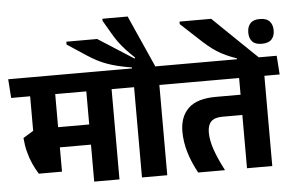

<svg xmlns="http://www.w3.org/2000/svg" viewBox="-83 -1035 1706 1124"><g transform="rotate(-5 770.0 -473.0)"><path d="M574.5 -568H426V0H574.5ZM395.1 -530.3H664.2L656.5 -640.8H387.4ZM599.4 -530.3 591.3 -640.8H-23.4L-15.7 -530.3ZM484.4 -335.8H141.4V-217.3H484.4ZM243.2 -570.2H95.9V-267.2H243.2ZM107 -74.5H243.2V-327.5H96.4L35.7 -290.4Q39 -247.9 48.6 -209.9Q58.2 -171.9 73.1 -138.2Q88.1 -104.5 107 -74.5Z M855.3 0V-568H706.7V0ZM945 -530.3 936.9 -640.8H616.8L625 -530.3ZM515.9 -830.2H334.8V-813.4L450.6 -737.3Q477.7 -719.7 504.4 -705.8Q531 -691.9 560.6 -681.3Q590.1 -670.6 625 -662.2Q659.9 -653.8 704 -646.7V-618H843.9V-634.7L705.1 -945.7H556.7V-933.5L602 -855.6Q618 -827.8 635 -804.2Q652.1 -780.7 674.2 -756.5Q696.3 -732.4 728.2 -702.2L724.2 -697Z M1472.4 -568H1323.9V0H1472.4ZM1293.1 -530.3H1562.2L1554.4 -640.8H1285.3ZM904.2 -530.3H1513.7L1506 -640.8H896.5ZM1037.1 0H1194.7Q1158.2 -69.7 1138.8 -125.6Q1119.4 -181.4 1119.4 -228.2Q1119.4 -270.6 1140 -291.8Q1160.6 -313 1206.7 -313H1382.8V-432.1H1178.6Q1067.3 -432.1 1016.5 -382.6Q965.7 -333.1 965.7 -246.8Q965.7 -186.1 984.1 -124.4Q1002.4 -62.7 1037.1 0Z M1005.1 -889.7V-874.9L1105.8 -781.3Q1133.9 -754.8 1157.7 -734.9Q1181.6 -715.1 1205.7 -699.6Q1229.9 -684.1 1257.7 -671.2Q1285.5 -658.4 1320.8 -646V-618H1455.6V-634.7Q1440.3 -649 1414.1 -674.3Q1387.9 -699.6 1356.1 -730.2Q1324.4 -760.8 1292.5 -791.6Q1260.7 -822.4 1234 -848.3Q1207.4 -874.1 1191.4 -889.7ZM1474.2 -718.2Q1513.7 -718.2 1531.6 -737.8Q1549.6 -757.4 1549.6 -788.4V-792.4Q1549.6 -823.6 1531.8 -843.7Q1514 -863.8 1474.2 -863.8Q1435.4 -863.8 1418 -843.7Q1400.6 -823.6 1400.6 -792.4V-788.4Q1400.6 -757.4 1418 -737.8Q1435.4 -718.2 1474.2 -718.2Z"/></g></svg>

Font: Anek Devanagari Medium
Style: Regular
Weight: 500
Designer: Kailash Malviya (Devanagari) & Yesha Goshar (Latin)
Foundry: Ek Type
Version: Version 1.003